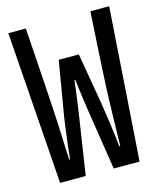

<svg xmlns="http://www.w3.org/2000/svg" viewBox="-108 -791 717 868"><g transform="rotate(-15 250.0 -357.0)"><path d="M65 0 14 -714H96Q102 -623 108 -533.5Q114 -444 118 -379Q120 -354 122 -313Q124 -272 126 -228Q128 -184 129.5 -147Q131 -110 132 -91H136Q138 -116 143 -156.5Q148 -197 153.5 -238.5Q159 -280 164 -308L203 -539H297L337 -306Q342 -274 348 -233.5Q354 -193 359 -154.5Q364 -116 366 -91H371Q371 -111 372 -150.5Q373 -190 374 -235.5Q375 -281 376.5 -320.5Q378 -360 379 -380Q383 -464 388 -547Q393 -630 398 -714H486L437 0H316L269 -303Q263 -345 259 -376Q255 -407 252 -432H248Q245 -407 241 -376Q237 -345 231 -302L185 0Z"/></g></svg>

Font: Noto Sans Mono ExtraCondensed Medium
Style: Regular
Weight: 500
Width: 2
Designer: Monotype Design Team
Foundry: Monotype Imaging Inc.
Version: Version 2.014